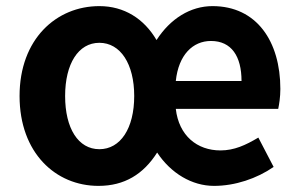

<svg xmlns="http://www.w3.org/2000/svg" viewBox="-20 -594 978 628"><path d="M302 14C387 14 449 -24 494 -95C539 -27 608 14 680 14C749 14 820 -10 875 -48L825 -144C783 -119 746 -102 701 -102C625 -102 565 -150 555 -238H890C893 -252 897 -276 897 -303C897 -458 820 -574 675 -574C603 -574 537 -533 492 -463C451 -533 386 -574 305 -574C164 -574 44 -466 44 -280C44 -94 162 14 302 14ZM305 -106C236 -106 193 -174 193 -280C193 -385 236 -454 305 -454C374 -454 419 -385 419 -280C419 -174 374 -106 305 -106ZM555 -329C564 -415 611 -460 670 -460C737 -460 770 -410 770 -329Z"/></svg>

Font: Noto Sans Mono CJK HK
Style: Bold
Weight: 700
Designer: Ryoko NISHIZUKA 西塚涼子 (kana, bopomofo & ideographs); Paul D. Hunt (Latin, Greek & Cyrillic); Sandoll Communications 산돌커뮤니
Foundry: Adobe
Version: Version 2.004;hotconv 1.0.118;makeotfexe 2.5.65603